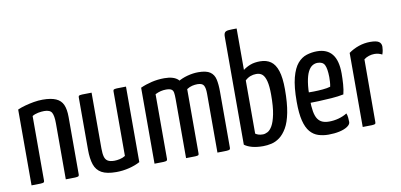

<svg xmlns="http://www.w3.org/2000/svg" viewBox="-70 -956 2482 1187"><g transform="rotate(-10 1171.0 -362.5)"><path d="M45 0V-476Q65 -485 92 -492.5Q119 -500 148 -505Q177 -510 204 -510Q256 -510 287 -496.5Q318 -483 331 -454Q344 -425 344 -376V-16Q344 -8 340 -5Q336 -2 319 -1Q302 0 260 0V-352Q260 -399 249 -419Q238 -439 201 -439Q184 -439 163 -435Q142 -431 126 -421V-16Q126 -8 122.5 -5Q119 -2 102 -1Q85 0 45 0Z M576 10Q516 10 484 -8Q452 -26 439.5 -63Q427 -100 427 -156V-484Q427 -492 430 -495Q433 -498 450.5 -499Q468 -500 510 -500V-149Q510 -117 515.5 -97.5Q521 -78 535.5 -69.5Q550 -61 577 -61Q591 -61 610 -65Q629 -69 645 -79V-484Q645 -492 648.5 -495Q652 -498 668.5 -499Q685 -500 726 -500V-26Q697 -10 657 0Q617 10 576 10Z M817 0V-477Q850 -492 888.5 -501Q927 -510 968 -510Q1027 -510 1054 -484Q1081 -458 1088.5 -410Q1096 -362 1096 -295V-16Q1096 -8 1092 -5Q1088 -2 1071 -1Q1054 0 1015 0V-372Q1015 -397 1012.5 -411.5Q1010 -426 999.5 -432.5Q989 -439 966 -439Q949 -439 932.5 -435Q916 -431 898 -422V-16Q898 -8 894 -5Q890 -2 873.5 -1Q857 0 817 0ZM1015 0V-436Q1024 -458 1050.5 -474.5Q1077 -491 1112.5 -500.5Q1148 -510 1181 -510Q1231 -510 1255 -493.5Q1279 -477 1286 -445.5Q1293 -414 1293 -369V-16Q1293 -8 1289 -5Q1285 -2 1268 -1Q1251 0 1212 0V-370Q1212 -406 1202.5 -422Q1193 -438 1163 -438Q1147 -438 1130 -434Q1113 -430 1096 -419V-16Q1096 -8 1093 -5Q1090 -2 1073 -1Q1056 0 1015 0Z M1498 10Q1458 10 1428.5 2Q1399 -6 1381 -20V-697Q1381 -716 1387.5 -724Q1394 -732 1411.5 -733.5Q1429 -735 1462 -735V-475Q1483 -491 1508.5 -500.5Q1534 -510 1569 -510Q1609 -510 1636 -491Q1663 -472 1677 -429Q1691 -386 1691 -313Q1691 -227 1679.5 -168Q1668 -109 1647.5 -74Q1627 -39 1602 -20.5Q1577 -2 1550 4Q1523 10 1498 10ZM1509 -62Q1522 -62 1538 -70Q1554 -78 1568 -102Q1582 -126 1591.5 -172.5Q1601 -219 1601 -295Q1601 -349 1593 -380Q1585 -411 1570.5 -424Q1556 -437 1532 -437Q1513 -437 1495.5 -430.5Q1478 -424 1462 -409V-75Q1469 -70 1480 -66Q1491 -62 1509 -62Z M1908 10Q1874 10 1844.5 0.5Q1815 -9 1793.5 -34Q1772 -59 1760.5 -105Q1749 -151 1749 -224Q1749 -318 1764 -375Q1779 -432 1804 -461Q1829 -490 1861 -500Q1893 -510 1926 -510Q1989 -510 2021 -470Q2053 -430 2053 -349Q2053 -316 2050.5 -281Q2048 -246 2041 -219Q2007 -212 1965 -209Q1923 -206 1885 -204.5Q1847 -203 1822.5 -203Q1798 -203 1798 -203L1799 -269Q1799 -269 1818 -268.5Q1837 -268 1864.5 -268.5Q1892 -269 1920.5 -271.5Q1949 -274 1969 -280Q1972 -294 1973 -310Q1974 -326 1974 -340Q1973 -394 1961.5 -416.5Q1950 -439 1917 -439Q1900 -439 1884.5 -429.5Q1869 -420 1857 -396.5Q1845 -373 1838.5 -332Q1832 -291 1832 -227Q1832 -180 1837.5 -149Q1843 -118 1854.5 -101Q1866 -84 1883.5 -76.5Q1901 -69 1926 -69Q1956 -69 1985.5 -77Q2015 -85 2039 -100Q2044 -88 2045.5 -72.5Q2047 -57 2047 -45Q2047 -30 2028 -17Q2009 -4 1977.5 3Q1946 10 1908 10Z M2124 0V-465Q2153 -486 2188 -498Q2223 -510 2260 -510Q2299 -510 2314.5 -499.5Q2330 -489 2330 -468Q2330 -460 2328 -446.5Q2326 -433 2321 -420Q2310 -426 2298 -429Q2286 -432 2273 -432Q2256 -432 2238.5 -426.5Q2221 -421 2207 -410L2206 -16Q2206 -8 2202.5 -5Q2199 -2 2182 -1Q2165 0 2124 0Z"/></g></svg>

Font: Yanone Kaffeesatz
Style: Regular
Weight: 400
Designer: Yanone (Cyrillic: Daniel Pouzeot, Huerta Tipografica, and Cyreal)
Foundry: Yanone
Version: Version 2.003